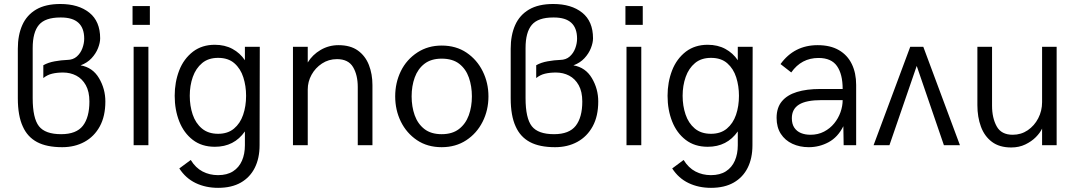

<svg xmlns="http://www.w3.org/2000/svg" viewBox="-20 -720 5342 952"><path d="M288.6 9.8Q211.4 9.8 163.8 -15.6Q116.2 -41 93.3 -92.3Q68.4 -145.5 68.4 -232.9V-478.5Q68.4 -545.9 90.6 -595.7Q112.8 -645.5 159.4 -672.9Q206.1 -700.2 279.3 -700.2Q369.1 -700.2 422.9 -657.2Q476.6 -614.3 476.6 -529.8Q476.6 -508.3 466.1 -481.4Q455.6 -454.6 434.1 -431.4Q412.6 -408.2 379.4 -396Q439.5 -385.7 470.9 -332.5Q502.4 -279.3 502.4 -216.8Q502.4 -144 474.9 -93.5Q447.3 -43 398.9 -16.6Q350.6 9.8 288.6 9.8ZM283.2 -54.7Q358.4 -54.7 390.9 -96.4Q423.3 -138.2 423.3 -216.8Q423.3 -265.6 405.5 -297.6Q387.7 -329.6 358.2 -345Q328.6 -360.4 292.5 -360.4Q262.7 -360.4 238.8 -354.7Q214.8 -349.1 194.8 -333V-396.5Q218.8 -410.2 251.5 -416Q284.2 -421.9 313.5 -422.9Q342.3 -423.3 360.8 -439.7Q379.4 -456.1 388.4 -480.5Q397.5 -504.9 397.5 -528.3Q397.5 -633.3 282.7 -633.3H279.3Q204.1 -633.3 173.1 -596.7Q142.1 -560.1 142.1 -481.9V-233.4Q142.1 -133.8 173.1 -94.2Q204.1 -54.7 283.2 -54.7Z M723.1 -596.7H637.2V-689.9H723.1ZM715.8 0H642.6V-487.8H715.8Z M846.2 0ZM846.2 0ZM1061.5 211.4Q1000 211.4 950.4 187.7Q900.9 164.1 869.1 115.2L925.8 73.2Q949.7 112.3 984.6 130.4Q1019.5 148.4 1061 148.4Q1106 148.4 1135.5 129.4Q1165 110.4 1179.7 76.9Q1194.3 43.5 1194.3 0V-68.4Q1141.1 7.8 1045.4 7.8Q980.5 7.8 936 -26.4Q891.6 -60.5 868.9 -117.9Q846.2 -175.3 846.2 -245.1Q846.2 -312.5 868.4 -370.4Q890.6 -428.2 937.5 -464.4Q982.4 -498 1044.9 -498Q1094.7 -498 1132.6 -477.5Q1170.4 -457 1194.3 -421.4V-487.8H1268.1L1267.1 0Q1267.1 64.5 1243.4 111.8Q1219.7 159.2 1174.1 185.3Q1128.4 211.4 1061.5 211.4ZM1061.5 -56.6Q1109.4 -56.6 1140.1 -82.3Q1170.9 -107.9 1185.5 -150.6Q1200.2 -193.4 1200.2 -245.1Q1200.2 -293.5 1186.5 -336.4Q1172.9 -379.4 1142.3 -406.2Q1111.8 -433.1 1061.5 -433.1Q1013.2 -433.1 982.2 -407.2Q951.2 -381.3 936 -338.6Q920.9 -295.9 920.9 -245.1Q920.9 -195.3 935.3 -152.3Q949.7 -109.4 981 -83Q1012.2 -56.6 1061.5 -56.6Z M1826.7 0H1753.9V-288.6Q1753.9 -348.1 1730.5 -387.5Q1707 -426.8 1650.9 -426.8Q1609.4 -426.8 1576.4 -405Q1543.5 -383.3 1524.7 -349.1Q1505.9 -314.9 1505.9 -276.4V0H1432.6V-487.8H1505.9V-410.2Q1529.3 -448.7 1569.8 -472.4Q1610.4 -496.1 1658.2 -496.1Q1717.3 -496.1 1754.4 -469.5Q1791.5 -442.9 1809.1 -397.9Q1826.7 -353 1826.7 -297.9Z M1939.5 0ZM1939.5 0ZM2169.9 9.8Q2099.1 9.8 2047.4 -25.1Q1995.6 -60.1 1967.5 -117.2Q1939.5 -174.3 1939.5 -242.2Q1939.5 -309.6 1967.5 -367.2Q1995.6 -424.8 2050.3 -460.4Q2102.5 -494.1 2169.9 -494.1Q2241.2 -494.1 2293.2 -459Q2345.2 -423.8 2373.5 -366.5Q2401.9 -309.1 2401.9 -242.2Q2401.9 -173.3 2372.8 -116Q2343.8 -58.6 2291.5 -24.4Q2239.3 9.8 2169.9 9.8ZM2169.9 -54.7Q2222.7 -54.7 2255.6 -80.1Q2288.6 -105.5 2304.2 -147.9Q2319.8 -190.4 2319.8 -242.2Q2319.8 -292.5 2304.9 -335.2Q2290 -377.9 2257.1 -403.6Q2224.1 -429.2 2169.9 -429.2Q2117.7 -429.2 2084.7 -403.8Q2051.8 -378.4 2036.4 -335.9Q2021 -293.5 2021 -242.2Q2021 -191.4 2036.1 -148.7Q2051.3 -106 2084.2 -80.3Q2117.2 -54.7 2169.9 -54.7Z M2732.4 9.8Q2655.3 9.8 2607.7 -15.6Q2560.1 -41 2537.1 -92.3Q2512.2 -145.5 2512.2 -232.9V-478.5Q2512.2 -545.9 2534.4 -595.7Q2556.6 -645.5 2603.3 -672.9Q2649.9 -700.2 2723.1 -700.2Q2813 -700.2 2866.7 -657.2Q2920.4 -614.3 2920.4 -529.8Q2920.4 -508.3 2909.9 -481.4Q2899.4 -454.6 2877.9 -431.4Q2856.4 -408.2 2823.2 -396Q2883.3 -385.7 2914.8 -332.5Q2946.3 -279.3 2946.3 -216.8Q2946.3 -144 2918.7 -93.5Q2891.1 -43 2842.8 -16.6Q2794.4 9.8 2732.4 9.8ZM2727.1 -54.7Q2802.2 -54.7 2834.7 -96.4Q2867.2 -138.2 2867.2 -216.8Q2867.2 -265.6 2849.4 -297.6Q2831.5 -329.6 2802 -345Q2772.5 -360.4 2736.3 -360.4Q2706.5 -360.4 2682.6 -354.7Q2658.7 -349.1 2638.7 -333V-396.5Q2662.6 -410.2 2695.3 -416Q2728 -421.9 2757.3 -422.9Q2786.1 -423.3 2804.7 -439.7Q2823.2 -456.1 2832.3 -480.5Q2841.3 -504.9 2841.3 -528.3Q2841.3 -633.3 2726.6 -633.3H2723.1Q2647.9 -633.3 2616.9 -596.7Q2585.9 -560.1 2585.9 -481.9V-233.4Q2585.9 -133.8 2616.9 -94.2Q2647.9 -54.7 2727.1 -54.7Z M3167 -596.7H3081.1V-689.9H3167ZM3159.7 0H3086.4V-487.8H3159.7Z M3290 0ZM3290 0ZM3505.4 211.4Q3443.8 211.4 3394.3 187.7Q3344.7 164.1 3313 115.2L3369.6 73.2Q3393.6 112.3 3428.5 130.4Q3463.4 148.4 3504.9 148.4Q3549.8 148.4 3579.3 129.4Q3608.9 110.4 3623.5 76.9Q3638.2 43.5 3638.2 0V-68.4Q3585 7.8 3489.3 7.8Q3424.3 7.8 3379.9 -26.4Q3335.4 -60.5 3312.7 -117.9Q3290 -175.3 3290 -245.1Q3290 -312.5 3312.3 -370.4Q3334.5 -428.2 3381.3 -464.4Q3426.3 -498 3488.8 -498Q3538.6 -498 3576.4 -477.5Q3614.3 -457 3638.2 -421.4V-487.8H3711.9L3710.9 0Q3710.9 64.5 3687.3 111.8Q3663.6 159.2 3617.9 185.3Q3572.3 211.4 3505.4 211.4ZM3505.4 -56.6Q3553.2 -56.6 3584 -82.3Q3614.7 -107.9 3629.4 -150.6Q3644 -193.4 3644 -245.1Q3644 -293.5 3630.4 -336.4Q3616.7 -379.4 3586.2 -406.2Q3555.7 -433.1 3505.4 -433.1Q3457 -433.1 3426 -407.2Q3395 -381.3 3379.9 -338.6Q3364.7 -295.9 3364.7 -245.1Q3364.7 -195.3 3379.2 -152.3Q3393.6 -109.4 3424.8 -83Q3456.1 -56.6 3505.4 -56.6Z M3830.6 0ZM3830.6 0ZM3990.2 9.8Q3945.3 9.8 3908.9 -7.1Q3872.6 -23.9 3851.6 -56.4Q3830.6 -88.9 3830.6 -135.7Q3830.6 -186 3856.7 -217.5Q3882.8 -249 3931.2 -263.9Q3979.5 -278.8 4046.9 -278.8H4158.2Q4158.2 -352.1 4130.1 -392.3Q4102.1 -432.6 4038.6 -432.6Q3953.6 -432.6 3903.3 -360.8L3850.1 -402.3Q3918 -496.1 4034.2 -496.1Q4097.2 -496.1 4139.6 -471.4Q4182.1 -446.8 4203.6 -402.3Q4225.1 -357.9 4225.1 -299.3V0H4163.1L4161.6 -94.2Q4134.3 -39.6 4088.4 -14.9Q4042.5 9.8 3990.2 9.8ZM3998.5 -51.8Q4036.1 -51.8 4065.9 -67.4Q4095.7 -83 4116.2 -108.2Q4136.7 -133.3 4147.5 -163.8Q4158.2 -194.3 4158.2 -223.6H4053.7Q3977.1 -223.6 3941.7 -201.4Q3906.2 -179.2 3906.2 -133.8Q3906.2 -105 3918.5 -86.9Q3930.7 -68.8 3951.4 -60.3Q3972.2 -51.8 3998.5 -51.8Z M4739.7 0H4660.2L4525.4 -393.1L4390.1 0H4311.5L4493.2 -487.8H4558.1Z M4994.1 11.2Q4935.5 11.2 4898.4 -16.6Q4861.3 -44.4 4843.8 -92Q4826.2 -139.6 4826.2 -198.7V-487.8H4898.9V-195.8Q4898.9 -135.3 4921.9 -93.5Q4944.8 -51.8 5001.5 -51.8Q5043 -51.8 5075.9 -74.2Q5108.9 -96.7 5127.9 -133.5Q5147 -170.4 5147 -213.4V-487.8H5219.2V0H5147V-82.5Q5137.2 -61.5 5116 -40Q5094.7 -18.6 5063.7 -3.7Q5032.7 11.2 4994.1 11.2Z"/></svg>

Font: Acari Sans
Style: Regular
Weight: 400
Designer: Alfredo Marco Pradil and Stefan Peev
Foundry: Hanken Design Co.
Version: Version 1.045;February 4, 2021;FontCreator 13.0.0.2655 64-bi